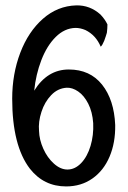

<svg xmlns="http://www.w3.org/2000/svg" viewBox="-20 -668 465 699"><path d="M220.7 10.7Q139.6 10.7 88.9 -53.7Q24.4 -137.7 24.4 -308.6Q24.4 -398.4 53.7 -475.6Q83 -552.7 136.2 -599.6Q189.5 -646.5 257.8 -648.4Q307.6 -649.4 345.7 -615.2Q362.3 -597.7 371.1 -579.1Q371.1 -564.5 369.1 -548.8L365.2 -536.1L359.4 -519.5Q352.5 -502.9 346.7 -498Q329.1 -540 291 -558.6Q272.5 -566.4 254.9 -566.4Q214.8 -565.4 182.6 -533.2Q150.4 -501 130.4 -448.7Q110.4 -396.5 104.5 -337.9Q152.3 -415 230.5 -415Q307.6 -415 351.6 -359.9Q395.5 -304.7 399.4 -212.9Q400.4 -148.4 378.9 -97.7Q357.4 -46.9 316.4 -18.1Q275.4 10.7 220.7 10.7ZM319.3 -219.7Q316.4 -260.7 301.3 -290.5Q286.1 -320.3 264.6 -335Q243.2 -349.6 222.7 -348.6Q190.4 -346.7 166.5 -321.8Q142.6 -296.9 130.9 -260.7Q119.1 -224.6 122.1 -191.4Q123 -159.2 137.7 -126.5Q152.3 -93.8 176.3 -72.3Q200.2 -50.8 225.6 -50.8Q252.9 -50.8 275.4 -74.2Q297.9 -97.7 309.6 -136.7Q321.3 -175.8 319.3 -219.7Z"/></svg>

Font: BKP Parklife Display
Style: Regular
Weight: 400
Designer: Font Diner, Inc.; LA MECHKY PLUS GmbH
Foundry: Font Diner, Inc.; LA MECHKY PLUS GmbH
Version: Version 1.007